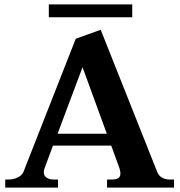

<svg xmlns="http://www.w3.org/2000/svg" viewBox="-20 -857 820 877"><path d="M584 -778H203V-837H584ZM775 -37V0H469V-37H489Q511 -37 520.5 -43.5Q530 -50 530 -64Q530 -78 523 -96L488 -192H222L183 -87Q180 -78 180 -70Q180 -54 193 -45.5Q206 -37 224 -37H245V0H4V-37H20Q41 -37 61 -46.5Q81 -56 88 -74L326 -680L440 -721L698 -72Q705 -54 720.5 -45.5Q736 -37 754 -37ZM468 -246 357 -550 243 -246Z"/></svg>

Font: Taviraj DemiBold
Style: Regular
Weight: 600
Designer: Katatrad Team
Foundry: CadsonDemak
Version: Version 1.030